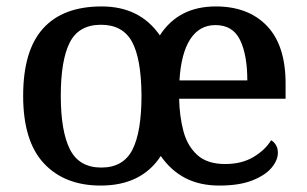

<svg xmlns="http://www.w3.org/2000/svg" viewBox="-20 -567 955 597"><path d="M293 10Q181 10 116.5 -59Q52 -128 52 -269Q52 -410 114 -478.5Q176 -547 296 -547Q415 -547 477 -457Q535 -547 651 -547Q752 -547 810 -486.5Q868 -426 868 -307V-260H537Q538 -207 550 -160.5Q562 -114 593 -85.5Q624 -57 680 -57Q732 -57 768.5 -79Q805 -101 823 -131Q832 -126 838 -116Q844 -106 844 -92Q844 -69 824.5 -45.5Q805 -22 764.5 -6Q724 10 662 10Q601 10 556 -13.5Q511 -37 480 -82Q420 10 293 10ZM295 -46Q363 -46 391.5 -101Q420 -156 420 -271Q419 -386 390 -438Q361 -490 294 -490Q225 -490 197 -435Q169 -380 169 -269Q169 -159 197.5 -102.5Q226 -46 295 -46ZM749 -317Q749 -396 726.5 -442.5Q704 -489 650 -489Q600 -489 571.5 -445Q543 -401 538 -317Z"/></svg>

Font: Noto Serif Tibetan Medium
Style: Regular
Weight: 500
Designer: Monotype Design Team
Foundry: Monotype Imaging Inc.
Version: Version 2.103; ttfautohint (v1.8.4.7-5d5b)